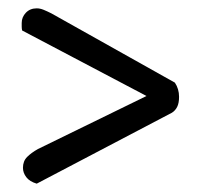

<svg xmlns="http://www.w3.org/2000/svg" viewBox="-20 -532 500 460"><path d="M331 -302 33 -459Q32 -464 32 -468.5Q32 -473 32 -477Q32 -491 42 -501.5Q52 -512 68 -512Q76 -512 84.5 -508.5Q93 -505 103 -500L399 -334Q409 -319 409 -300Q409 -285 404.5 -276Q400 -267 392 -262L68 -92Q51 -97 43 -107.5Q35 -118 35 -130Q35 -146 45 -156Q55 -166 71 -175Z"/></svg>

Font: Baloo Bhaijaan 2
Style: Regular
Weight: 400
Designer: Sanskriti Dholi, Noopur Datye and Ek Type
Foundry: Ek Type
Version: Version 1.701